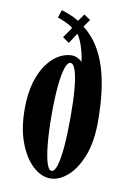

<svg xmlns="http://www.w3.org/2000/svg" viewBox="-83 -763 567 826"><g transform="rotate(10 201.0 -349.5)"><path d="M195.5 11Q156 11 119.2 -22.5Q82.5 -56 59 -118Q35.5 -180 35.5 -264.5Q35.5 -332.5 50.2 -382Q65 -431.5 88.8 -463.5Q112.5 -495.5 140.5 -511Q168.5 -526.5 195.5 -526.5Q206.5 -526.5 215.8 -522.8Q225 -519 231.8 -514Q238.5 -509 241 -505.5Q238.5 -529 232.2 -552.2Q226 -575.5 218.2 -594Q210.5 -612.5 202.5 -622L173 -577L144.5 -597L176 -642.5Q168 -651 146.5 -661Q125 -671 108 -676.5L119 -710Q125.5 -709 138.5 -704.2Q151.5 -699.5 165.2 -693.5Q179 -687.5 187 -682.5L195.5 -677.5L218 -709L246 -690L223 -657Q250 -637 274 -605.5Q298 -574 316.5 -527.2Q335 -480.5 345.2 -415.5Q355.5 -350.5 355.5 -263.5Q355.5 -176.5 331.5 -115Q307.5 -53.5 270.5 -21.2Q233.5 11 195.5 11ZM195.5 -22Q209 -22 218 -52.2Q227 -82.5 231.5 -136.8Q236 -191 236 -263.5Q236 -334.5 231.5 -386Q227 -437.5 218 -465.5Q209 -493.5 195.5 -493.5Q182.5 -493.5 173.2 -465.5Q164 -437.5 159 -386Q154 -334.5 154 -263.5Q154 -191 159 -136.8Q164 -82.5 173.2 -52.2Q182.5 -22 195.5 -22Z"/></g></svg>

Font: Imbue 24pt
Style: Bold
Weight: 700
Designer: Tyler Finck
Foundry: Etcetera Type Company
Version: Version 1.102